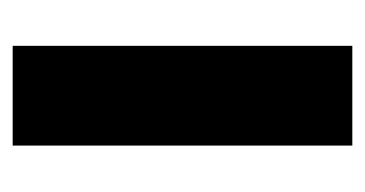

<svg xmlns="http://www.w3.org/2000/svg" viewBox="-154 -411 565 297"><g transform="rotate(-90 128.5 -262.5)"><path d="M51.8 -525.4H206.1V0H51.8Z"/></g></svg>

Font: Reddit Sans Fudge ExtraBold
Style: Regular
Weight: 800
Designer: Stephen Hutchings
Foundry: Reddit
Version: Version 1.011